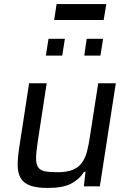

<svg xmlns="http://www.w3.org/2000/svg" viewBox="-20 -922 638 950"><path d="M67 0ZM395 0 403 -72H396Q374 -36 333 -14Q292 8 216 8Q161 8 129 -4Q97 -16 82.5 -40.5Q68 -65 67.5 -102.5Q67 -140 75 -191L124 -510H211L167 -223Q159 -171 158.5 -141Q158 -111 168.5 -95Q179 -79 202 -74.5Q225 -70 265 -70Q312 -70 340.5 -82Q369 -94 385.5 -117Q402 -140 410.5 -172.5Q419 -205 425 -247L466 -510H553L474 0ZM207 -647ZM207 -647 220 -730H301L288 -647ZM397 -647 409 -730H490L477 -647ZM248 -823ZM248 -823 260 -902H506L493 -823Z"/></svg>

Font: Azeri Sans
Style: Italic
Weight: 400
Designer: Hector Gatti & Omnibus-Type (original fonts) / Cristiano Sobral (main changes and remastering)
Foundry: Omnibus-Type
Version: Version 0.07;August 21, 2020;FontCreator 13.0.0.2681 64-bit;